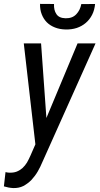

<svg xmlns="http://www.w3.org/2000/svg" viewBox="-63 -751 511 986"><path d="M425.3 -730.5 354.5 -730C350.6 -709 341.8 -691.4 328.6 -677.7C315.4 -663.6 296.9 -656.7 273.9 -657.2C251 -657.7 235.4 -665 226.6 -678.7C217.3 -692.4 213.4 -709.5 214.4 -730.5L142.6 -731C142.1 -710.9 145 -693.4 151.4 -677.2C157.7 -661.1 166.5 -647.5 177.7 -636.2C189 -625 203.1 -616.2 219.2 -609.9C235.4 -603.5 253.4 -600.1 273.4 -599.6C293.9 -599.1 313 -601.6 331.1 -607.4C348.6 -613.3 364.3 -622.1 377.4 -633.3C390.6 -644.5 401.9 -658.7 410.2 -675.3C418.5 -691.4 423.3 -710 425.3 -730.5ZM335.4 -528.3 175.3 -145 147.9 -528.3H59.1L118.7 -9.8L93.3 48.3C87.9 60.5 82 72.3 75.7 83.5C69.3 94.2 61.5 103.5 52.7 111.8C43.9 119.6 33.7 126 22.5 130.4C11.2 134.8 -2 136.2 -16.6 135.7C-22.9 135.3 -29.3 134.3 -34.7 132.8L-43 206.1L-19.5 211.9C-11.2 213.4 -3.4 214.4 4.9 214.8C23.9 215.3 41.5 211.9 57.1 204.1C72.3 195.8 86.4 185.5 98.6 172.9C110.8 159.7 121.6 145.5 130.9 129.4C140.1 113.3 147.9 97.7 154.3 82L427.7 -528.3Z"/></svg>

Font: Roboto Condensed
Style: Italic
Weight: 400
Designer: Google
Version: Version 1.000;PS 001.000;hotconv 1.0.88;makeotf.lib2.5.64775